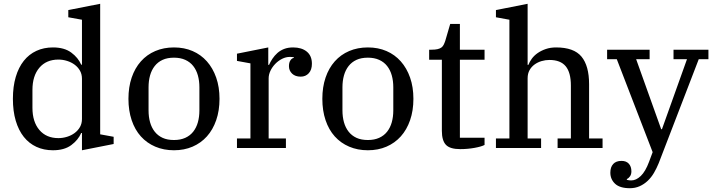

<svg xmlns="http://www.w3.org/2000/svg" viewBox="-20 -780 3758 1012"><path d="M259 12Q211 12 172 -6Q133 -24 105.5 -58.5Q78 -93 63 -143.5Q48 -194 48 -259Q48 -324 63 -374.5Q78 -425 105.5 -459.5Q133 -494 172 -512Q211 -530 259 -530Q319 -530 355.5 -503Q392 -476 408 -439H412V-676L340 -689V-727L508 -760V-72L579 -59V-21L412 12V-79H408Q392 -42 355.5 -15Q319 12 259 12ZM288 -52Q311 -52 333.5 -59Q356 -66 373.5 -79Q391 -92 401.5 -110.5Q412 -129 412 -153V-365Q412 -389 401.5 -407.5Q391 -426 373.5 -439Q356 -452 333.5 -459Q311 -466 288 -466Q224 -466 187.5 -423Q151 -380 151 -306V-212Q151 -138 187.5 -95Q224 -52 288 -52Z M897 -42Q931 -42 956.5 -53.5Q982 -65 998.5 -86Q1015 -107 1023 -135.5Q1031 -164 1031 -198V-320Q1031 -354 1023 -382.5Q1015 -411 998.5 -432Q982 -453 956.5 -464.5Q931 -476 897 -476Q862 -476 837 -464.5Q812 -453 795.5 -432Q779 -411 771 -382.5Q763 -354 763 -320V-198Q763 -164 771 -135.5Q779 -107 795.5 -86Q812 -65 837 -53.5Q862 -42 897 -42ZM897 12Q843 12 798.5 -7Q754 -26 722.5 -61Q691 -96 674 -146.5Q657 -197 657 -259Q657 -321 674 -371Q691 -421 722.5 -456.5Q754 -492 798.5 -511Q843 -530 897 -530Q951 -530 995 -511Q1039 -492 1070.5 -456.5Q1102 -421 1119.5 -371Q1137 -321 1137 -259Q1137 -197 1119.5 -146.5Q1102 -96 1070.5 -61Q1039 -26 995 -7Q951 12 897 12Z M1229 -50H1300V-446L1229 -459V-497L1394 -530V-438H1398Q1405 -454 1416 -470.5Q1427 -487 1442 -500.5Q1457 -514 1477.5 -522Q1498 -530 1525 -530Q1570 -530 1597 -508Q1624 -486 1624 -444Q1624 -412 1607.5 -394Q1591 -376 1565 -376Q1536 -376 1519.5 -392Q1503 -408 1503 -431Q1503 -450 1510.5 -461.5Q1518 -473 1529 -475V-478Q1525 -479 1520 -479.5Q1515 -480 1507 -480Q1487 -480 1467 -470Q1447 -460 1431 -443.5Q1415 -427 1405.5 -407Q1396 -387 1396 -367V-50H1487V0H1229Z M1919 -42Q1953 -42 1978.5 -53.5Q2004 -65 2020.5 -86Q2037 -107 2045 -135.5Q2053 -164 2053 -198V-320Q2053 -354 2045 -382.5Q2037 -411 2020.5 -432Q2004 -453 1978.5 -464.5Q1953 -476 1919 -476Q1884 -476 1859 -464.5Q1834 -453 1817.5 -432Q1801 -411 1793 -382.5Q1785 -354 1785 -320V-198Q1785 -164 1793 -135.5Q1801 -107 1817.5 -86Q1834 -65 1859 -53.5Q1884 -42 1919 -42ZM1919 12Q1865 12 1820.5 -7Q1776 -26 1744.5 -61Q1713 -96 1696 -146.5Q1679 -197 1679 -259Q1679 -321 1696 -371Q1713 -421 1744.5 -456.5Q1776 -492 1820.5 -511Q1865 -530 1919 -530Q1973 -530 2017 -511Q2061 -492 2092.5 -456.5Q2124 -421 2141.5 -371Q2159 -321 2159 -259Q2159 -197 2141.5 -146.5Q2124 -96 2092.5 -61Q2061 -26 2017 -7Q1973 12 1919 12Z M2406 6Q2352 6 2330.5 -16.5Q2309 -39 2309 -90V-465H2242V-518H2254Q2274 -518 2286.5 -521Q2299 -524 2306.5 -529.5Q2314 -535 2318.5 -544Q2323 -553 2327 -565L2353 -654H2404V-518H2534V-465H2404V-54H2534V-16Q2517 -7 2480.5 -0.5Q2444 6 2406 6Z M2594 -50H2665V-676L2594 -689V-727L2761 -760V-438H2765Q2771 -454 2783 -470.5Q2795 -487 2813.5 -500Q2832 -513 2856.5 -521.5Q2881 -530 2911 -530Q3005 -530 3045 -481.5Q3085 -433 3085 -336V-50H3156V0H2919V-50H2989V-329Q2989 -398 2961.5 -431Q2934 -464 2876 -464Q2855 -464 2834.5 -458Q2814 -452 2797.5 -440Q2781 -428 2771 -410Q2761 -392 2761 -367V-50H2832V0H2594Z M3300 212Q3247 212 3222 188.5Q3197 165 3197 130Q3197 101 3212 84.5Q3227 68 3256 68Q3281 68 3294.5 83Q3308 98 3308 123Q3308 139 3300.5 149.5Q3293 160 3284 164V168Q3296 171 3307 171Q3333 171 3357.5 147.5Q3382 124 3401 73L3420 22L3231 -468H3180V-518H3404V-468H3333L3465 -99H3469L3601 -468H3530V-518H3714V-468H3663L3452 80Q3441 107 3427 131Q3413 155 3394 173Q3375 191 3351.5 201.5Q3328 212 3300 212Z"/></svg>

Font: IBM Plex Serif Text
Style: Regular
Weight: 450
Designer: Mike Abbink, Paul van der Laan, Pieter van Rosmalen
Foundry: Bold Monday
Version: Version 3.001